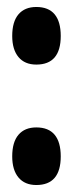

<svg xmlns="http://www.w3.org/2000/svg" viewBox="-20 -534 209 550"><path d="M84 -4Q51 -4 33 -25.5Q15 -47 15 -86Q15 -127 33 -148Q51 -169 84 -169Q119 -169 136.5 -148Q154 -127 154 -86Q154 -4 84 -4ZM84 -349Q51 -349 33 -370.5Q15 -392 15 -431Q15 -472 33 -493Q51 -514 84 -514Q119 -514 136.5 -493Q154 -472 154 -431Q154 -349 84 -349Z"/></svg>

Font: Bricolage Grotesque 24pt Condensed
Style: Bold
Weight: 700
Width: 3
Designer: Mathieu Triay
Foundry: Atelier Triay
Version: Version 1.001;gftools[0.9.33.dev8+g029e19f]